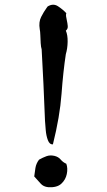

<svg xmlns="http://www.w3.org/2000/svg" viewBox="-20 -763 445 802"><path d="M257 -708Q255 -703 256 -695Q257 -687 259 -679Q262 -666 263 -654Q264 -642 255 -635Q263 -617 262.5 -588.5Q262 -560 255 -537Q244 -465 237 -370.5Q230 -276 201 -160Q187 -159 180 -177.5Q173 -196 171 -220Q169 -244 168 -258Q165 -337 161.5 -412Q158 -487 154 -557Q151 -566 150 -582.5Q149 -599 148.5 -615.5Q148 -632 146 -641Q141 -671 152 -692.5Q163 -714 174 -729Q177 -734 179 -736Q202 -750 222 -737Q242 -724 257 -708ZM257 -79Q264 -60 259 -36Q254 -12 236 4.5Q218 21 182 19Q161 17 149.5 3.5Q138 -10 123 -26Q125 -43 128 -61.5Q131 -80 143 -96Q159 -105 174 -110.5Q189 -116 207 -112Q224 -108 233.5 -96.5Q243 -85 257 -79Z"/></svg>

Font: Yuji Mai
Style: Regular
Weight: 400
Designer: Kataoka Yuji
Foundry: Kinuta Font Factory
Version: Version 3.002